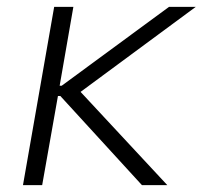

<svg xmlns="http://www.w3.org/2000/svg" viewBox="-20 -540 591 560"><path d="M47 0H103L149 -260H156L394 0H468L215 -272L551 -520H473L160 -290H154L194 -520H138Z"/></svg>

Font: Fixel Display Light
Style: Italic
Weight: 300
Italic angle: -10°
Designer: AlfaBravo + MacPaw
Foundry: Kyrylo Tkachov, Marchela Mozhyna, Serhii Makarenko, Maria Weinstein, Zakhar Kryvoshyya
Version: Version 1.210;Glyphs 3.2 (3217)